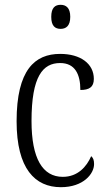

<svg xmlns="http://www.w3.org/2000/svg" viewBox="-20 -768 444 798"><path d="M232 -648C254 -648 272 -660 272 -698C272 -736 254 -748 232 -748C209 -748 193 -736 193 -698C193 -660 209 -648 232 -648ZM233 10C327 10 371 -46 371 -86C371 -103 367 -112 359 -119C340 -75 303 -33 241 -33C157 -33 111 -109 111 -265C111 -451 158 -506 230 -506C292 -506 314 -459 314 -394C351 -394 370 -406 370 -440C370 -503 315 -544 230 -544C125 -544 49 -478 49 -264C49 -66 126 10 233 10Z"/></svg>

Font: Noto Serif Georgian Condensed Light
Style: Regular
Weight: 300
Width: 3
Designer: Monotype Design Team, Akaki Razmadze
Foundry: Google LLC
Version: Version 2.003